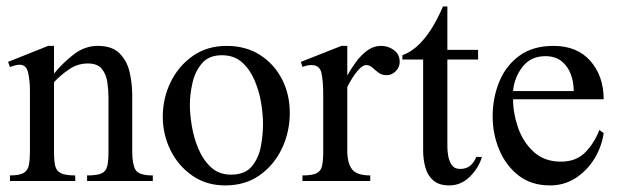

<svg xmlns="http://www.w3.org/2000/svg" viewBox="-20 -558 1908 592"><path d="M451.2 0H248.5V-17.1Q279.3 -17.1 293.2 -23.4Q307.1 -29.8 310.8 -46.1Q314.5 -62.5 314.5 -91.3V-256.8Q314.5 -279.8 311 -304.2Q307.6 -328.6 294.2 -345.5Q280.8 -362.3 251 -362.3Q219.2 -362.3 192.9 -344.2Q166.5 -326.2 146.5 -304.7V-91.3Q146.5 -63 150.1 -46.9Q153.8 -30.8 167.7 -23.9Q181.6 -17.1 211.9 -17.1V0H10.7V-17.1Q40.5 -17.1 53.2 -24.9Q65.9 -32.7 69.1 -49.3Q72.3 -65.9 72.3 -91.3V-277.8Q72.3 -308.1 66.9 -333.3Q61.5 -358.4 41 -358.4Q33.7 -358.4 25.9 -356.2Q18.1 -354 10.7 -351.6L4.9 -367.2L128.4 -416.5H146.5V-331.1Q170.9 -361.3 205.6 -388.9Q240.2 -416.5 281.7 -416.5Q325.7 -416.5 348.6 -393.6Q371.6 -370.6 379.6 -335.7Q387.7 -300.8 387.7 -264.2V-91.3Q387.7 -52.7 397.5 -34.9Q407.2 -17.1 451.2 -17.1Z M873.5 -210Q873.5 -151.4 849.4 -100.3Q825.2 -49.3 780.8 -17.8Q736.3 13.7 674.3 13.7Q616.2 13.7 572.8 -16.6Q529.3 -46.9 505.6 -95.2Q481.9 -143.6 481.9 -198.2Q481.9 -254.9 506.1 -304.7Q530.3 -354.5 574.5 -385.5Q618.7 -416.5 678.7 -416.5Q737.8 -416.5 781.5 -388.7Q825.2 -360.8 849.4 -314Q873.5 -267.1 873.5 -210ZM791 -175.3Q791 -204.6 785.2 -240.7Q779.3 -276.9 764.9 -310.5Q750.5 -344.2 726.1 -366Q701.7 -387.7 664.1 -387.7Q624 -387.7 602.8 -362.8Q581.5 -337.9 573.5 -302.5Q565.4 -267.1 565.4 -234.9Q565.4 -206.1 571.5 -169.4Q577.6 -132.8 592 -98.6Q606.4 -64.5 630.9 -42Q655.3 -19.5 692.4 -19.5Q734.9 -19.5 756.1 -44.7Q777.3 -69.8 784.2 -106Q791 -142.1 791 -175.3Z M1212.4 -367.2Q1212.4 -351.1 1200.4 -338.6Q1188.5 -326.2 1171.9 -326.2Q1157.2 -326.2 1147 -334Q1136.7 -341.8 1128.2 -349.6Q1119.6 -357.4 1109.4 -357.4Q1096.7 -357.4 1080.8 -337.6Q1064.9 -317.9 1050.8 -289.6V-93.8Q1050.8 -55.2 1065.4 -36.1Q1080.1 -17.1 1121.6 -17.1V0H912.6V-17.1Q942.9 -17.1 956.3 -23.9Q969.7 -30.8 973.1 -46.9Q976.6 -63 976.6 -91.3V-266.1Q976.6 -308.1 971.2 -332.8Q965.8 -357.4 939.9 -357.4Q927.7 -357.4 912.6 -351.6L907.7 -367.2L1032.7 -416.5H1050.8V-325.2Q1061 -343.8 1076.2 -365Q1091.3 -386.2 1111.3 -401.4Q1131.3 -416.5 1155.3 -416.5Q1176.8 -416.5 1194.6 -403.6Q1212.4 -390.6 1212.4 -367.2Z M1448.7 -74.2H1465.8Q1456.5 -41 1429.2 -13.7Q1401.9 13.7 1365.2 13.7Q1333.5 13.7 1315.9 -1.7Q1298.3 -17.1 1291.5 -41.7Q1284.7 -66.4 1284.7 -93.8V-374.5H1220.7V-387.7Q1251.5 -399.4 1275.1 -424.1Q1298.8 -448.7 1316.4 -479.2Q1334 -509.8 1345.7 -538.1H1359.4V-404.3H1454.1V-374.5H1359.4V-104.5Q1359.4 -91.3 1362.3 -75.7Q1365.2 -60.1 1373.5 -48.6Q1381.8 -37.1 1398.4 -37.1Q1418.5 -37.1 1430.2 -47.4Q1441.9 -57.6 1448.7 -74.2Z M1828.1 -157.2 1841.3 -147.5Q1835.4 -106 1813 -69.1Q1790.5 -32.2 1755.4 -9.3Q1720.2 13.7 1675.8 13.7Q1617.7 13.7 1578.4 -17.3Q1539.1 -48.3 1519 -96.9Q1499 -145.5 1499 -198.2Q1499 -256.3 1519.5 -306.2Q1540 -356 1581.5 -386.2Q1623 -416.5 1686.5 -416.5Q1759.8 -416.5 1800.5 -369.9Q1841.3 -323.2 1841.3 -252H1562Q1562 -208.5 1577.6 -163.8Q1593.3 -119.1 1626 -89.4Q1658.7 -59.6 1709.5 -59.6Q1755.9 -59.6 1783.9 -87.6Q1812 -115.7 1828.1 -157.2ZM1562 -277.3H1749Q1749 -304.2 1740 -328.9Q1731 -353.5 1711.7 -369.1Q1692.4 -384.8 1661.6 -384.8Q1616.2 -384.8 1590.8 -351.6Q1565.4 -318.4 1562 -277.3Z"/></svg>

Font: Scheherazade New Rohingya
Style: Regular
Weight: 400
Designer: SIL International
Foundry: SIL International
Version: Version 3.000 ; LngRng